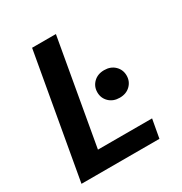

<svg xmlns="http://www.w3.org/2000/svg" viewBox="-164 -822 894 943"><g transform="rotate(-30 282.5 -350.0)"><path d="M27 0 151 -700H286L181 -105H488L469 0ZM402 -272Q365 -272 342 -294.5Q319 -317 319 -350Q319 -383 342 -405.5Q365 -428 402 -428Q439 -428 462 -405.5Q485 -383 485 -350Q485 -317 462 -294.5Q439 -272 402 -272Z"/></g></svg>

Font: DM Sans 11pt
Style: Bold Italic
Weight: 700
Italic angle: -10°
Version: Version 4.004;gftools[0.9.30]